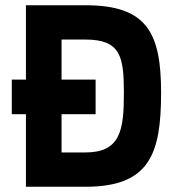

<svg xmlns="http://www.w3.org/2000/svg" viewBox="-20 -713 682 733"><path d="M453 -358C453 -216 440 -131 306 -131H215V-277H345V-409H215V-562H306C440 -562 453 -498 453 -358ZM79 -277V0H306C550 0 595 -124 595 -358C595 -586 543 -693 306 -693H79V-409H25V-277Z"/></svg>

Font: RazerF5
Style: Bold
Weight: 700
Foundry: Razer Inc.
Version: Version 2